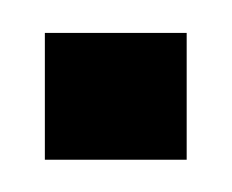

<svg xmlns="http://www.w3.org/2000/svg" viewBox="-20 -99 144 119"><path d="M86.9 0H7.8V-78.6H16.6H95.7V0Z"/></svg>

Font: Silence Rounded
Style: Regular
Weight: 400
Designer: Lilo Joris
Foundry: Lilo Joris
Version: Version 1.019;Fontself Maker 3.5.7